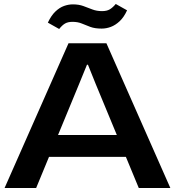

<svg xmlns="http://www.w3.org/2000/svg" viewBox="-20 -947 882 967"><path d="M3 0 325 -729H516L838 0H679L462 -524L423 -621H418L378 -523L162 0ZM216 -157 258 -267H583L624 -157ZM492 -803Q458 -803 435 -811.5Q412 -820 392 -828.5Q372 -837 345 -837Q322 -837 307.5 -828.5Q293 -820 278 -801L221 -833Q238 -869 259 -889Q280 -909 302.5 -917Q325 -925 347 -925Q377 -925 400 -916.5Q423 -908 445 -899.5Q467 -891 494 -891Q518 -891 533 -900Q548 -909 563 -927L620 -895Q604 -860 582.5 -840Q561 -820 538 -811.5Q515 -803 492 -803Z"/></svg>

Font: Mona Sans Expanded SemiBold
Style: Regular
Weight: 600
Width: 7
Designer: Deni Anggara
Foundry: GitHub
Version: Version 2.000